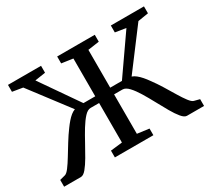

<svg xmlns="http://www.w3.org/2000/svg" viewBox="-142 -985 1342 1227"><g transform="rotate(-30 529.0 -371.5)"><path d="M13 0V-50L53 -60.5Q67 -64 86.2 -89.5Q105.5 -115 128.2 -152.5Q151 -190 176.8 -231.8Q202.5 -273.5 229.5 -310Q244 -330 259 -347.2Q274 -364.5 289.2 -376.8Q304.5 -389 320 -394.5L103.5 -679.5L27.5 -692V-743H271.5V-692L193.5 -680L387 -401H474V-680L390.5 -692V-743H668V-692L584.5 -680V-401H671L865 -679.5L786.5 -692V-743H1031V-692L953.5 -679.5L738.5 -394Q754 -389 769.5 -376.5Q785 -364 800 -346.8Q815 -329.5 829 -309.5Q856 -273.5 881.8 -231.5Q907.5 -189.5 930 -152Q952.5 -114.5 971.8 -89.2Q991 -64 1005 -60.5L1045.5 -50V0H919.5Q901.5 0 880.2 -25.5Q859 -51 836.2 -90.8Q813.5 -130.5 789.2 -175.5Q765 -220.5 740.8 -260.5Q716.5 -300.5 692.8 -326Q669 -351.5 646.5 -351.5H584.5V-60.5L671.5 -49V0H387.5V-50L474 -60V-351.5H411Q389 -351.5 365.5 -326Q342 -300.5 317.5 -260.5Q293 -220.5 268.8 -175.5Q244.5 -130.5 221.2 -90.8Q198 -51 176.8 -25.5Q155.5 0 137 0Z"/></g></svg>

Font: Merriweather 24pt Medium
Style: Regular
Weight: 500
Designer: Eben Sorkin
Foundry: Eben Sorkin
Version: Version 2.100